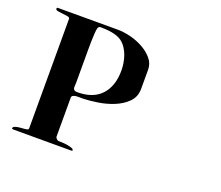

<svg xmlns="http://www.w3.org/2000/svg" viewBox="-120 -908 1239 1076"><g transform="rotate(20 500.0 -370.0)"><path d="M311 -33Q317 -33 332 -32.5Q347 -32 363 -29.5Q379 -27 391.5 -22.5Q404 -18 404 -11Q404 -9 401.5 -8Q399 -7 397 -7H51Q49 -7 46 -8Q43 -9 43 -11Q43 -20 54.5 -24Q66 -28 81 -29.5Q96 -31 110.5 -32Q125 -33 131 -37Q131 -38 132 -40.5Q133 -43 133 -44V-697Q133 -705 119.5 -707.5Q106 -710 90 -711.5Q74 -713 60.5 -715.5Q47 -718 47 -726Q47 -733 54 -733H413Q444 -733 484.5 -723.5Q525 -714 561 -694.5Q597 -675 622 -646.5Q647 -618 647 -580V-467Q647 -418 616 -387Q585 -356 540 -337.5Q495 -319 445 -311.5Q395 -304 358 -303Q352 -303 341 -303.5Q330 -304 319.5 -303Q309 -302 301 -298Q293 -294 293 -284V-51L296 -44L304 -36ZM293 -372Q293 -364 292 -355.5Q291 -347 292.5 -340.5Q294 -334 299.5 -330Q305 -326 317 -326Q411 -326 459.5 -379Q508 -432 508 -524Q508 -545 504.5 -567.5Q501 -590 493.5 -611.5Q486 -633 473.5 -652Q461 -671 444 -684Q432 -693 415.5 -699Q399 -705 381.5 -708Q364 -711 346.5 -712Q329 -713 314 -713Q309 -713 305.5 -709.5Q302 -706 300 -701Q297 -690 295.5 -667.5Q294 -645 293.5 -619Q293 -593 293 -569Q293 -545 293 -532Z"/></g></svg>

Font: SoukouMincho
Style: Regular
Weight: 400
Designer: Dr. Ken Lunde (project architect, glyph set definition & overall production); Masataka HATTORI  (production & ideograph 
Foundry: Adobe Systems Incorporated
Version: Version 1.00